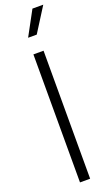

<svg xmlns="http://www.w3.org/2000/svg" viewBox="-189 -1033 608 1067"><g transform="rotate(-20 114.5 -499.0)"><path d="M83 -757H143V0H83ZM165 -998H229L138 -854H87Z"/></g></svg>

Font: Eudoxus Sans Light
Style: Regular
Weight: 300
Designer: Stijn de Vries
Foundry: tokotype
Version: Version 2.005